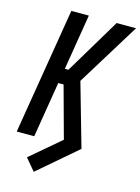

<svg xmlns="http://www.w3.org/2000/svg" viewBox="-136 -811 790 1080"><g transform="rotate(15 259.0 -270.5)"><path d="M171 194 113 125 288 -24 206 -324H175L122 0H20L141 -735H243L190 -411H211L405 -735H518L292 -368L397 0Z"/></g></svg>

Font: Iosevka SS18 Semibold
Style: Italic
Weight: 600
Italic angle: -9°
Monospace: yes
Designer: Belleve Invis
Foundry: Belleve Invis
Version: Version 25.1.1; ttfautohint (v1.8.4)